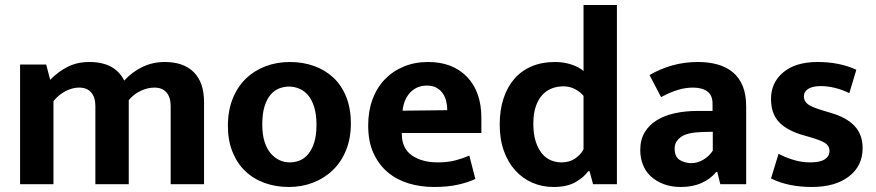

<svg xmlns="http://www.w3.org/2000/svg" viewBox="-20 -734 3491 765"><path d="M193 0H60V-477H164L180 -416Q212 -449 250 -468Q288 -487 336 -487Q438 -487 475 -413Q507 -448 548 -467.5Q589 -487 636 -487Q712 -487 752.5 -446Q793 -405 793 -327V0H660V-312Q660 -346 643.5 -365.5Q627 -385 595 -385Q568 -385 540.5 -372Q513 -359 493 -335V0H360V-312Q360 -346 343.5 -365.5Q327 -385 295 -385Q268 -385 240.5 -370.5Q213 -356 193 -331Z M1378 -242Q1378 -183 1359 -136Q1340 -89 1306.5 -56.5Q1273 -24 1228 -6.5Q1183 11 1131 11Q1079 11 1034.5 -5Q990 -21 957.5 -52Q925 -83 906.5 -128.5Q888 -174 888 -232Q888 -293 907 -340.5Q926 -388 959.5 -420.5Q993 -453 1038 -470Q1083 -487 1135 -487Q1187 -487 1231.5 -471Q1276 -455 1308.5 -424.5Q1341 -394 1359.5 -348Q1378 -302 1378 -242ZM1241 -237Q1241 -278 1232 -307Q1223 -336 1208 -354Q1193 -372 1173 -380.5Q1153 -389 1132 -389Q1111 -389 1092 -381.5Q1073 -374 1058 -356.5Q1043 -339 1034 -310Q1025 -281 1025 -237Q1025 -198 1034 -169.5Q1043 -141 1058.5 -123Q1074 -105 1093.5 -96Q1113 -87 1134 -87Q1155 -87 1174 -94.5Q1193 -102 1208 -120Q1223 -138 1232 -166.5Q1241 -195 1241 -237Z M1898 -204H1581V-200Q1581 -143 1621 -115Q1661 -87 1724 -87Q1764 -87 1794.5 -95Q1825 -103 1850 -114L1874 -21Q1847 -8 1806 1.5Q1765 11 1709 11Q1655 11 1607.5 -3.5Q1560 -18 1524.5 -48Q1489 -78 1468 -124Q1447 -170 1447 -234Q1447 -291 1464 -337.5Q1481 -384 1512.5 -417Q1544 -450 1588 -468.5Q1632 -487 1686 -487Q1783 -487 1840.5 -428Q1898 -369 1898 -263ZM1762 -295Q1762 -314 1757.5 -332Q1753 -350 1743 -363.5Q1733 -377 1718 -385Q1703 -393 1681 -393Q1641 -393 1615 -366Q1589 -339 1584 -293Z M2305 -714H2438V0H2343L2329 -52H2324Q2306 -27 2272.5 -8Q2239 11 2185 11Q2140 11 2101 -6Q2062 -23 2033 -55Q2004 -87 1987.5 -133Q1971 -179 1971 -238Q1971 -295 1986 -341Q2001 -387 2029 -419.5Q2057 -452 2098 -469.5Q2139 -487 2192 -487Q2226 -487 2256.5 -477Q2287 -467 2305 -451ZM2305 -352Q2292 -368 2271 -379Q2250 -390 2225 -390Q2201 -390 2179.5 -382Q2158 -374 2141.5 -356.5Q2125 -339 2115 -310.5Q2105 -282 2105 -241Q2105 -201 2114 -172Q2123 -143 2138 -124Q2153 -105 2173.5 -96Q2194 -87 2217 -87Q2249 -87 2271.5 -102.5Q2294 -118 2305 -139Z M2568 -435Q2611 -460 2659 -473.5Q2707 -487 2761 -487Q2804 -487 2839.5 -477Q2875 -467 2900.5 -445.5Q2926 -424 2939.5 -390.5Q2953 -357 2953 -310V0H2850L2838 -49H2834Q2811 -21 2775.5 -5Q2740 11 2693 11Q2654 11 2624 -0.5Q2594 -12 2573 -31.5Q2552 -51 2541.5 -78Q2531 -105 2531 -136Q2531 -177 2548.5 -206.5Q2566 -236 2597 -255Q2628 -274 2669.5 -283Q2711 -292 2759 -292H2819V-321Q2819 -354 2798.5 -369.5Q2778 -385 2741 -385Q2712 -385 2681.5 -376Q2651 -367 2614 -347ZM2820 -209 2777 -208Q2716 -206 2692 -187.5Q2668 -169 2668 -143Q2668 -109 2688.5 -96.5Q2709 -84 2735 -84Q2761 -84 2784.5 -99Q2808 -114 2820 -134Z M3364 -363Q3305 -391 3250 -391Q3218 -391 3200.5 -380Q3183 -369 3183 -350Q3183 -331 3198.5 -319Q3214 -307 3261 -293L3291 -284Q3353 -266 3385 -232Q3417 -198 3417 -144Q3417 -73 3362.5 -31Q3308 11 3215 11Q3120 11 3052 -23L3082 -121Q3111 -106 3143 -96.5Q3175 -87 3208 -87Q3248 -87 3266.5 -99.5Q3285 -112 3285 -132Q3285 -153 3267 -164.5Q3249 -176 3199 -190L3168 -199Q3108 -219 3080 -252Q3052 -285 3052 -340Q3052 -405 3101 -446Q3150 -487 3238 -487Q3325 -487 3392 -456Z"/></svg>

Font: Mukta Mahee
Style: Bold
Weight: 700
Designer: Shuchita Grover, Noopur Datye, Girish Dalvi, Yashodeep Gholap
Foundry: Ek Type
Version: Version 2.538;PS 1.000;hotconv 16.6.51;makeotf.lib2.5.65220;